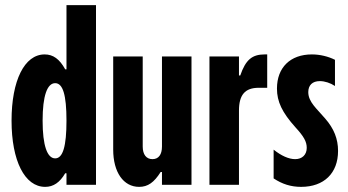

<svg xmlns="http://www.w3.org/2000/svg" viewBox="-20 -720 1357 748"><path d="M239 -250C239 -150 225 -103 195 -103C164 -103 146 -153 146 -250C146 -347 164 -396 195 -396C225 -396 239 -350 239 -250ZM25 -250C25 -94 76 8 156 8C188 8 213 -9 234 -45H239V0H354V-700H239V-450H234C212 -490 187 -508 154 -508C75 -508 25 -406 25 -250Z M726 0V-500H611V-149C611 -118 598 -100 574 -100C550 -100 536 -118 536 -149V-500H421V-137C421 -49 461 8 522 8C556 8 580 -9 606 -50H611V0Z M796 -500V0H911V-289C911 -350 934 -378 988 -378H1021V-508H1011C962 -508 937 -487 916 -426H911V-500Z M1285 -487V-385C1267 -397 1245 -404 1226 -404C1197 -404 1181 -388 1181 -361C1181 -322 1216 -295 1247 -258C1281 -219 1297 -179 1297 -132C1297 -45 1242 8 1153 8C1113 8 1079 -3 1046 -25V-137C1076 -113 1105 -100 1130 -100C1157 -100 1175 -117 1175 -144C1175 -168 1164 -188 1131 -224C1079 -282 1059 -324 1059 -375C1059 -457 1111 -508 1195 -508C1227 -508 1259 -500 1285 -487Z"/></svg>

Font: Jakob Semi-Condensed
Style: Regular
Weight: 400
Width: 4
Designer: Alan Madić
Foundry: X Cicéro
Version: Version 1.000;Glyphs 3.1.2 (3151)